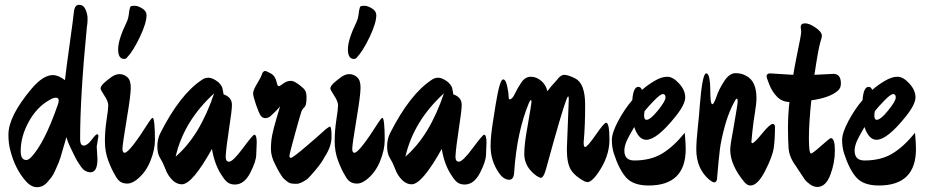

<svg xmlns="http://www.w3.org/2000/svg" viewBox="-20 -801 3847 798"><path d="M385 -140Q385 -85 356 -85Q333 -85 316 -109Q299 -133 290 -152.5Q281 -172 272 -189.5Q263 -207 256 -231Q255 -228 250 -210L242 -183Q230 -139 223.5 -124.5Q217 -110 209.5 -92.5Q202 -75 194 -64.5Q186 -54 177 -44Q159 -23 133.5 -23Q108 -23 84 -52Q43 -100 24 -172Q15 -202 15 -241Q15 -280 39 -327.5Q63 -375 111 -432Q159 -489 200 -489Q222 -489 250 -468Q256 -522 270 -621Q284 -720 287 -750.5Q290 -781 308.5 -781Q327 -781 335.5 -761.5Q344 -742 344 -723Q344 -704 341 -688Q313 -402 313 -223Q313 -196 328 -196Q343 -196 360.5 -219.5Q378 -243 383.5 -243Q389 -243 389 -235L382 -192ZM185 -385Q133 -356 99.5 -295Q66 -234 66 -173Q66 -136 89 -136Q98 -136 109 -147Q165 -206 220 -365Q224 -375 224 -383Q224 -395 212.5 -395Q201 -395 185 -385Z M508 -562Q504 -556 496 -556Q471 -556 471 -596Q471 -636 506 -708Q513 -723 515 -739Q517 -755 517.5 -757.5Q518 -760 518.5 -761.5Q519 -763 519.5 -765.5Q520 -768 520.5 -769.5Q521 -771 522 -772.5Q523 -774 524 -775Q527 -777 540 -777Q553 -777 571 -766Q589 -755 589 -738Q589 -705 561 -646.5Q533 -588 508 -562ZM548 -54Q527 -38 509.5 -38Q492 -38 480.5 -45.5Q469 -53 460 -70Q445 -94 430.5 -132Q416 -170 416 -214Q416 -258 423 -303Q430 -348 430 -363.5Q430 -379 414 -403.5Q398 -428 398 -433Q398 -438 401.5 -443.5Q405 -449 410.5 -454.5Q416 -460 421.5 -464Q427 -468 434 -474Q457 -493 476 -493Q495 -493 509.5 -480Q524 -467 523.5 -435Q523 -403 508 -314Q489 -200 489 -183Q489 -166 498 -166Q518 -166 599 -294Q610 -311 614.5 -311Q619 -311 621.5 -286Q624 -261 624 -219.5Q624 -178 604.5 -130.5Q585 -83 548 -54Z M736 -35Q705 -35 680 -73Q673 -83 665 -104.5Q657 -126 645.5 -144Q634 -162 634 -192.5Q634 -223 646 -247Q728 -409 819 -469Q831 -478 847 -478Q863 -478 887 -460Q901 -446 904 -436Q909 -414 909 -409Q944 -397 944 -365Q944 -343 932 -265.5Q920 -188 918 -150Q918 -129 932 -129Q948 -129 989.5 -185Q1031 -241 1037 -241Q1047 -241 1047 -208L1045 -159Q1045 -131 1020 -82.5Q995 -34 956 -34Q932 -34 918 -50Q913 -55 903 -70Q872 -115 861 -182Q779 -35 736 -35ZM710 -150Q811 -237 870 -413Q744 -298 710 -150Z M1330 -150Q1318 -126 1291.5 -94.5Q1265 -63 1256 -56Q1229 -37 1212.5 -37Q1196 -37 1188 -39Q1180 -41 1172.5 -47.5Q1165 -54 1160.5 -57.5Q1156 -61 1149.5 -71.5Q1143 -82 1141 -85Q1139 -88 1132 -101Q1125 -114 1125 -115Q1106 -150 1106 -181.5Q1106 -213 1111.5 -240.5Q1117 -268 1129 -308Q1141 -348 1144 -359Q1129 -340 1104 -318Q1094 -310 1082.5 -310Q1071 -310 1063.5 -320.5Q1056 -331 1044 -366Q1032 -401 1032 -413.5Q1032 -426 1048 -452.5Q1064 -479 1067 -488Q1072 -506 1082 -506Q1087 -506 1106 -495.5Q1125 -485 1131 -455Q1133 -443 1140 -443Q1143 -443 1157.5 -454Q1172 -465 1189.5 -465Q1207 -465 1242 -433Q1254 -421 1254 -399Q1254 -377 1251.5 -368Q1249 -359 1246 -356Q1237 -349 1232.5 -336.5Q1228 -324 1205.5 -242.5Q1183 -161 1183 -153Q1183 -145 1189 -145Q1197 -145 1253 -193Q1309 -241 1334 -264Q1349 -275 1351 -275Q1358 -275 1358 -233.5Q1358 -192 1330 -150Z M1463 -562Q1459 -556 1451 -556Q1426 -556 1426 -596Q1426 -636 1461 -708Q1468 -723 1470 -739Q1472 -755 1472.5 -757.5Q1473 -760 1473.5 -761.5Q1474 -763 1474.5 -765.5Q1475 -768 1475.5 -769.5Q1476 -771 1477 -772.5Q1478 -774 1479 -775Q1482 -777 1495 -777Q1508 -777 1526 -766Q1544 -755 1544 -738Q1544 -705 1516 -646.5Q1488 -588 1463 -562ZM1503 -54Q1482 -38 1464.5 -38Q1447 -38 1435.5 -45.5Q1424 -53 1415 -70Q1400 -94 1385.5 -132Q1371 -170 1371 -214Q1371 -258 1378 -303Q1385 -348 1385 -363.5Q1385 -379 1369 -403.5Q1353 -428 1353 -433Q1353 -438 1356.5 -443.5Q1360 -449 1365.5 -454.5Q1371 -460 1376.5 -464Q1382 -468 1389 -474Q1412 -493 1431 -493Q1450 -493 1464.5 -480Q1479 -467 1478.5 -435Q1478 -403 1463 -314Q1444 -200 1444 -183Q1444 -166 1453 -166Q1473 -166 1554 -294Q1565 -311 1569.5 -311Q1574 -311 1576.5 -286Q1579 -261 1579 -219.5Q1579 -178 1559.5 -130.5Q1540 -83 1503 -54Z M1691 -35Q1660 -35 1635 -73Q1628 -83 1620 -104.5Q1612 -126 1600.5 -144Q1589 -162 1589 -192.5Q1589 -223 1601 -247Q1683 -409 1774 -469Q1786 -478 1802 -478Q1818 -478 1842 -460Q1856 -446 1859 -436Q1864 -414 1864 -409Q1899 -397 1899 -365Q1899 -343 1887 -265.5Q1875 -188 1873 -150Q1873 -129 1887 -129Q1903 -129 1944.5 -185Q1986 -241 1992 -241Q2002 -241 2002 -208L2000 -159Q2000 -131 1975 -82.5Q1950 -34 1911 -34Q1887 -34 1873 -50Q1868 -55 1858 -70Q1827 -115 1816 -182Q1734 -35 1691 -35ZM1665 -150Q1766 -237 1825 -413Q1699 -298 1665 -150Z M2344 -388Q2344 -400 2342 -400Q2338 -400 2333 -384Q2315 -338 2249 -97Q2239 -62 2228 -62Q2223 -62 2210 -70Q2159 -107 2159 -161Q2159 -204 2173 -278Q2189 -370 2189 -377.5Q2189 -385 2186.5 -385Q2184 -385 2179 -375Q2128 -253 2117 -84Q2115 -54 2097 -54Q2073 -54 2054 -82Q2019 -132 2019 -194Q2019 -233 2028.5 -293Q2038 -353 2040 -366Q2057 -471 2071 -471Q2082 -471 2088 -442.5Q2094 -414 2094 -401Q2094 -388 2098 -388Q2109 -388 2120 -411.5Q2131 -435 2147 -458.5Q2163 -482 2186.5 -482Q2210 -482 2230 -464.5Q2250 -447 2255 -422Q2267 -439 2295 -469Q2310 -490 2325.5 -490Q2341 -490 2371 -475Q2412 -454 2412 -365Q2412 -276 2406 -212V-205Q2406 -190 2412 -190Q2421 -190 2456 -240.5Q2491 -291 2499 -291Q2513 -291 2513 -219.5Q2513 -148 2462 -77Q2438 -44 2421 -44L2410 -47Q2370 -68 2353 -95Q2336 -122 2336 -181Z M2676 -30Q2612 -30 2582.5 -63Q2553 -96 2531 -164Q2523 -190 2523 -219.5Q2523 -249 2549.5 -298.5Q2576 -348 2608 -385Q2612 -440 2633 -440Q2644 -440 2648 -427Q2669 -446 2699 -464Q2729 -482 2753 -482Q2777 -482 2802.5 -454Q2828 -426 2828 -396.5Q2828 -367 2787 -316Q2710 -220 2666 -220Q2634 -220 2616 -273Q2615 -271 2606.5 -256.5Q2598 -242 2594.5 -235Q2591 -228 2585 -216Q2575 -193 2575 -175Q2575 -134 2616 -134Q2684 -134 2731.5 -162.5Q2779 -191 2826 -249Q2830 -205 2830 -182Q2830 -30 2676 -30ZM2659 -339Q2657 -327 2657 -321Q2657 -303 2667 -303Q2683 -303 2714.5 -342Q2746 -381 2746 -395.5Q2746 -410 2735.5 -410Q2725 -410 2699.5 -384Q2674 -358 2659 -339Z M3099 -30Q3086 -30 3074 -44Q3015 -115 3015 -179Q3015 -198 3028 -266Q3046 -368 3046 -379.5Q3046 -391 3042.5 -391Q3039 -391 3035 -383Q3009 -337 2993 -278.5Q2977 -220 2972 -180Q2967 -140 2961 -68Q2961 -43 2948 -43Q2942 -43 2928 -54Q2874 -100 2874 -180Q2874 -214 2880.5 -274Q2887 -334 2888 -357Q2899 -496 2915 -496Q2924 -496 2928 -476.5Q2932 -457 2932 -432.5Q2932 -408 2933.5 -388Q2935 -368 2941 -368Q2947 -368 2958 -400Q2969 -432 2990.5 -464.5Q3012 -497 3037 -497Q3062 -497 3081 -486Q3124 -464 3124 -394Q3124 -370 3118 -335Q3112 -300 3107.5 -258.5Q3103 -217 3103 -211.5Q3103 -206 3107 -206Q3115 -206 3147.5 -246Q3180 -286 3192 -286Q3201 -286 3201 -272Q3201 -223 3196 -187Q3191 -151 3160 -90.5Q3129 -30 3099 -30Z M3444 -494Q3475 -494 3475 -454Q3475 -434 3462 -424Q3430 -395 3352 -384Q3342 -289 3342 -226Q3342 -163 3351 -163Q3357 -163 3393 -195Q3429 -227 3433 -227Q3450 -227 3450 -175.5Q3450 -124 3431 -74Q3412 -24 3377 -24Q3362 -24 3347 -34.5Q3332 -45 3324.5 -55.5Q3317 -66 3303.5 -87Q3290 -108 3287 -112Q3260 -149 3257.5 -185.5Q3255 -222 3255 -271Q3255 -320 3261 -377Q3230 -378 3209.5 -399Q3189 -420 3177.5 -449.5Q3166 -479 3166 -483Q3166 -496 3181 -496L3277 -490Q3282 -521 3293 -576Q3310 -656 3310 -669L3308 -688Q3308 -704 3326 -704Q3344 -704 3370 -686Q3396 -668 3396 -652Q3396 -645 3389 -624Q3380 -592 3365 -490Z M3633 -30Q3569 -30 3539.5 -63Q3510 -96 3488 -164Q3480 -190 3480 -219.5Q3480 -249 3506.5 -298.5Q3533 -348 3565 -385Q3569 -440 3590 -440Q3601 -440 3605 -427Q3626 -446 3656 -464Q3686 -482 3710 -482Q3734 -482 3759.5 -454Q3785 -426 3785 -396.5Q3785 -367 3744 -316Q3667 -220 3623 -220Q3591 -220 3573 -273Q3572 -271 3563.5 -256.5Q3555 -242 3551.5 -235Q3548 -228 3542 -216Q3532 -193 3532 -175Q3532 -134 3573 -134Q3641 -134 3688.5 -162.5Q3736 -191 3783 -249Q3787 -205 3787 -182Q3787 -30 3633 -30ZM3616 -339Q3614 -327 3614 -321Q3614 -303 3624 -303Q3640 -303 3671.5 -342Q3703 -381 3703 -395.5Q3703 -410 3692.5 -410Q3682 -410 3656.5 -384Q3631 -358 3616 -339Z"/></svg>

Font: Zhi Mang Xing
Style: Regular
Weight: 400
Designer: ZhongQi
Foundry: ZhongQi
Version: Version 2.001